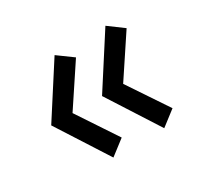

<svg xmlns="http://www.w3.org/2000/svg" viewBox="-105 -647 821 772"><g transform="rotate(-30 305.5 -261.5)"><path d="M69 -261 222 -499 292 -448 168 -261 290 -77 221 -24ZM458 -499 527 -448 403 -261 526 -77 457 -24 305 -261Z"/></g></svg>

Font: Telex
Style: Regular
Weight: 400
Designer: Andres Torresi
Foundry: Andres Torresi
Version: Version 1.100